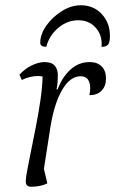

<svg xmlns="http://www.w3.org/2000/svg" viewBox="-20 -698 438 730"><path d="M98 12Q78 12 78 -9Q78 -22 84 -53.5Q90 -85 99 -129Q108 -173 117.5 -222Q127 -271 134 -319Q141 -367 142 -407Q133 -409 125 -409Q94 -409 63 -394L54 -414Q76 -438 102 -450Q128 -462 149 -462Q176 -462 188 -448.5Q200 -435 200 -410Q200 -397 199 -385.5Q198 -374 195 -358H199Q216 -404 247.5 -433Q279 -462 321 -462Q350 -462 366.5 -445.5Q383 -429 383 -400Q383 -370 366 -353Q349 -336 320 -336Q323 -351 323 -364Q323 -383 314.5 -395.5Q306 -408 286 -408Q247 -408 217 -357.5Q187 -307 172 -217L147 -56L160 -1Q135 12 98 12ZM287 -678Q336 -678 367 -644.5Q398 -611 398 -561Q398 -537 391 -528.5Q384 -520 366 -520Q370 -563 344.5 -592Q319 -621 278 -621Q236 -621 201.5 -592Q167 -563 156 -520Q133 -520 133 -535Q133 -568 156.5 -601Q180 -634 215.5 -656Q251 -678 287 -678Z"/></svg>

Font: Petrona Light
Style: Italic
Weight: 300
Italic angle: -9°
Designer: Ringo R. Seeber
Foundry: Ringo R. Seeber
Version: Version 2.001; ttfautohint (v1.8.3)